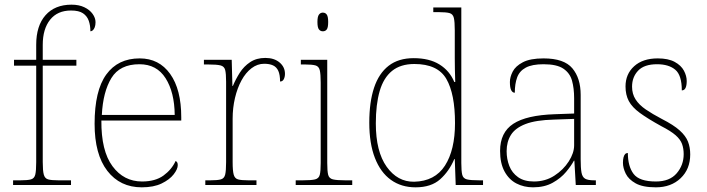

<svg xmlns="http://www.w3.org/2000/svg" viewBox="-20 -792 3027 822"><path d="M36 0V-20H68Q98 -20 112.5 -24Q127 -28 131 -44.5Q135 -61 135 -98V-511H40V-536H135V-600Q135 -682 175 -727Q215 -772 286 -772Q318 -772 341 -761Q364 -750 376.5 -732.5Q389 -715 389 -697Q389 -684 385.5 -675Q382 -666 377 -662Q372 -658 367 -658Q367 -683 360 -703Q353 -723 335.5 -735Q318 -747 284 -747Q226 -747 194.5 -707.5Q163 -668 163 -600V-536H307V-511H163V-98Q163 -61 167.5 -44.5Q172 -28 186 -24Q200 -20 230 -20H284V0Z M587 10Q494 10 439.5 -60.5Q385 -131 385 -262Q385 -404 435 -473Q485 -542 578 -542Q661 -542 708.5 -475.5Q756 -409 756 -290V-276H414Q413 -146 461.5 -80.5Q510 -15 588 -15Q645 -15 680 -40.5Q715 -66 732 -103Q737 -100 739 -96Q741 -92 741 -85Q741 -68 723.5 -45.5Q706 -23 672 -6.5Q638 10 587 10ZM728 -300Q727 -397 689 -457Q651 -517 577 -517Q493 -517 457 -458Q421 -399 416 -300Z M859 0V-20H881Q911 -20 925.5 -24Q940 -28 944 -44.5Q948 -61 948 -98V-442Q948 -477 944 -492.5Q940 -508 924 -512Q908 -516 871 -516H853V-536H972L975 -424H977Q989 -453 1006.5 -480.5Q1024 -508 1051 -526Q1078 -544 1116 -544Q1154 -544 1177 -524.5Q1200 -505 1200 -476Q1200 -463 1195 -453Q1190 -443 1179 -443Q1179 -472 1171.5 -488.5Q1164 -505 1149 -512Q1134 -519 1111 -519Q1082 -519 1057 -500Q1032 -481 1014 -448Q996 -415 986 -372.5Q976 -330 976 -284V-98Q976 -61 980.5 -44.5Q985 -28 999 -24Q1013 -20 1043 -20H1078V0Z M1246 0V-20H1276Q1313 -20 1329 -24Q1345 -28 1349 -43.5Q1353 -59 1353 -94V-438Q1353 -475 1349 -491.5Q1345 -508 1330.5 -512Q1316 -516 1286 -516H1268V-536H1381V-94Q1381 -59 1385 -43.5Q1389 -28 1405.5 -24Q1422 -20 1458 -20H1488V0ZM1362 -658Q1352 -658 1345.5 -666Q1339 -674 1339 -698Q1339 -721 1345.5 -729.5Q1352 -738 1362 -738Q1373 -738 1379 -729.5Q1385 -721 1385 -698Q1385 -674 1379 -666Q1373 -658 1362 -658Z M1759 10Q1698 10 1653.5 -22Q1609 -54 1585 -116Q1561 -178 1561 -267Q1561 -355 1581.5 -416.5Q1602 -478 1644 -510.5Q1686 -543 1751 -543Q1818 -543 1861.5 -516Q1905 -489 1925 -441H1929Q1928 -469 1927.5 -495.5Q1927 -522 1927 -543V-662Q1927 -699 1923 -715.5Q1919 -732 1904.5 -736Q1890 -740 1860 -740H1835V-760H1955V-94Q1955 -59 1959 -43.5Q1963 -28 1979 -24Q1995 -20 2032 -20H2048V0H1931L1927 -111H1925Q1903 -59 1864.5 -24.5Q1826 10 1759 10ZM1753 -14Q1842 -16 1885 -83Q1928 -150 1928 -265Q1928 -390 1891 -454Q1854 -518 1754 -518Q1695 -518 1658.5 -488.5Q1622 -459 1605.5 -402Q1589 -345 1589 -264Q1589 -143 1635.5 -78Q1682 -13 1753 -14Z M2262 10Q2223 10 2191 -6.5Q2159 -23 2140 -58Q2121 -93 2121 -146Q2121 -225 2177.5 -262Q2234 -299 2355 -303L2438 -306V-371Q2438 -414 2429 -446.5Q2420 -479 2392 -498Q2364 -517 2307 -517Q2258 -517 2231 -502.5Q2204 -488 2194 -460.5Q2184 -433 2184 -395Q2174 -395 2168.5 -406Q2163 -417 2163 -441Q2163 -462 2175 -485.5Q2187 -509 2218.5 -525.5Q2250 -542 2307 -542Q2395 -542 2430.5 -499.5Q2466 -457 2466 -386V-110Q2466 -73 2469.5 -53.5Q2473 -34 2485 -27Q2497 -20 2524 -20H2531V0H2445L2439 -104H2437Q2426 -83 2403.5 -56Q2381 -29 2346 -9.5Q2311 10 2262 10ZM2266 -15Q2315 -15 2353.5 -40Q2392 -65 2415 -101Q2438 -137 2438 -170V-283L2352 -280Q2274 -278 2230 -261Q2186 -244 2167.5 -214.5Q2149 -185 2149 -145Q2149 -111 2160.5 -81.5Q2172 -52 2198 -33.5Q2224 -15 2266 -15Z M2788 10Q2732 10 2701.5 -7Q2671 -24 2659 -48.5Q2647 -73 2647 -95Q2647 -109 2649.5 -118.5Q2652 -128 2656.5 -132.5Q2661 -137 2668 -137Q2668 -80 2692.5 -47.5Q2717 -15 2788 -15Q2847 -15 2877 -50Q2907 -85 2907 -132Q2907 -156 2900 -175.5Q2893 -195 2872.5 -213Q2852 -231 2811 -252Q2753 -284 2719.5 -308.5Q2686 -333 2672 -359.5Q2658 -386 2658 -422Q2658 -475 2695 -508.5Q2732 -542 2796 -542Q2841 -542 2868.5 -527Q2896 -512 2908 -489.5Q2920 -467 2920 -445Q2920 -426 2915 -415.5Q2910 -405 2899 -405Q2899 -470 2871 -493.5Q2843 -517 2793 -517Q2738 -517 2712 -489.5Q2686 -462 2686 -421Q2686 -390 2701 -366.5Q2716 -343 2744.5 -323.5Q2773 -304 2813 -283Q2864 -257 2890 -233.5Q2916 -210 2925.5 -185.5Q2935 -161 2935 -131Q2935 -68 2894 -29Q2853 10 2788 10Z"/></svg>

Font: Noto Serif Thai Thin
Style: Regular
Weight: 250
Version: Version 2.001